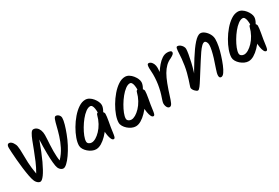

<svg xmlns="http://www.w3.org/2000/svg" viewBox="43 -1248 2857 1965"><g transform="rotate(-30 1472.0 -266.0)"><path d="M625.7 -518.9Q638.4 -518.9 649.4 -512Q660.3 -505.1 667.4 -493.8Q674.5 -482.4 674.5 -468.4Q674.5 -440.5 661.5 -394.9Q648.5 -349.3 629.4 -299.8Q609.4 -246.3 582.4 -195Q555.3 -143.7 526.4 -102.5Q497.5 -61.3 471.4 -37.2Q445.4 -13 427.1 -13Q418.1 -13 408.5 -17.4Q398.8 -21.9 390.1 -31Q381.4 -40.1 375.1 -54.1Q367.1 -73.1 362.4 -120.3Q357.7 -167.5 357 -228.4Q356.3 -268.6 357.1 -311.1Q357.9 -353.7 359.9 -393.4Q312.6 -263.2 273.4 -178.9Q234.1 -94.7 204.1 -53.8Q174 -13 154 -13Q145 -13 134.7 -18.7Q124.4 -24.5 115.2 -35.2Q106 -46 100 -60Q90 -84 81.5 -128.5Q73 -173 66.5 -225.8Q60 -278.6 55.6 -330Q51.2 -381.3 48.9 -420.6Q46.5 -459.9 46.5 -475.9Q46.5 -516.9 71.9 -516.9Q83.8 -516.9 94.4 -509.4Q105 -502 113.2 -490.2Q121.4 -478.5 127.1 -465.4Q132.7 -452.2 134 -440.6Q139.8 -404.7 139.5 -356.1Q139.2 -307.5 142.1 -245.9Q145.1 -184.3 158.4 -107.5Q189.4 -160.6 213.5 -217.2Q237.5 -273.8 257.6 -326.8Q277.6 -379.8 294 -422.3Q310.4 -464.8 325.9 -489.9Q341.3 -515 357.3 -515Q379.5 -515 396.8 -501.2Q414.1 -487.3 423.7 -462.6Q433.3 -437.8 433.3 -404.9Q433.3 -388.1 431.6 -357.7Q429.9 -327.4 427.7 -290.8Q425.5 -254.3 425.5 -216.7Q425.5 -186.2 427.2 -156.4Q428.8 -126.7 433.4 -103.6Q480 -152.8 508.4 -209.5Q536.8 -266.2 553.7 -320.9Q570.7 -375.6 581.3 -420.4Q592 -465.2 601.8 -492Q611.7 -518.9 625.7 -518.9Z M1090.6 -380.4Q1090.6 -365.3 1084.7 -348Q1078.7 -330.6 1070.1 -315.6Q1061.5 -300.5 1052.4 -290.9Q1043.2 -281.2 1037.5 -281.2Q1025.4 -281.2 1020.8 -294.5Q1016.2 -307.8 1016.2 -335.5Q1016.2 -360.3 1012.8 -381.5Q1009.3 -402.7 1001.3 -415.5Q993.2 -428.3 979.3 -428.3Q954.6 -428.3 925.5 -406.5Q896.3 -384.7 868.1 -349.8Q839.8 -314.9 816.2 -274.7Q792.6 -234.5 778.1 -197.8Q763.7 -161.1 763.7 -136Q763.7 -118.3 778.2 -108Q792.7 -97.7 810.5 -97.7Q832.7 -97.7 859.9 -113.4Q887 -129.2 914.6 -158.1Q942.2 -186.9 964.4 -227.2Q986.6 -267.4 998.9 -315.7Q1000.9 -324.7 1007.6 -330Q1014.2 -335.2 1025.3 -335.2Q1031.3 -335.2 1039.9 -330.3Q1048.6 -325.4 1057.6 -317.5Q1066.6 -309.5 1072.3 -300.4Q1077.9 -291.3 1077.9 -283.3Q1077.9 -268.3 1075.2 -248.2Q1072.5 -228.2 1067.8 -200.6Q1063 -173 1056 -134Q1051 -103 1047.8 -76Q1044.6 -49 1039.5 -32.1Q1034.4 -15.3 1022.7 -15.3Q1009 -15.3 999.1 -34.6Q989.2 -54 983.9 -86Q978.5 -118.1 978.5 -158.1Q978.5 -180.5 983 -202.6Q987.4 -224.7 997.7 -245L1038.5 -224.9Q1024.7 -191.8 999.8 -155.2Q974.9 -118.5 943.9 -86.7Q912.9 -54.8 879.7 -35Q846.6 -15.3 815.2 -15.3Q792.9 -15.3 769 -26Q745.2 -36.7 725 -54.4Q704.7 -72.2 692.4 -93.6Q680 -115 680 -136Q680 -171.8 697.1 -220.1Q714.3 -268.4 744 -319.1Q773.6 -369.8 811 -413.4Q848.4 -457 889.2 -484Q929.9 -511.1 969.8 -511.1Q993.7 -511.1 1015.5 -497.8Q1037.2 -484.4 1054.1 -463.6Q1070.9 -442.7 1080.8 -420.7Q1090.6 -398.6 1090.6 -380.4Z M1559.6 -380.4Q1559.6 -365.3 1553.7 -348Q1547.7 -330.6 1539.1 -315.6Q1530.5 -300.5 1521.4 -290.9Q1512.2 -281.2 1506.5 -281.2Q1494.4 -281.2 1489.8 -294.5Q1485.2 -307.8 1485.2 -335.5Q1485.2 -360.3 1481.8 -381.5Q1478.3 -402.7 1470.3 -415.5Q1462.2 -428.3 1448.3 -428.3Q1423.6 -428.3 1394.5 -406.5Q1365.3 -384.7 1337.1 -349.8Q1308.8 -314.9 1285.2 -274.7Q1261.6 -234.5 1247.1 -197.8Q1232.7 -161.1 1232.7 -136Q1232.7 -118.3 1247.2 -108Q1261.7 -97.7 1279.5 -97.7Q1301.7 -97.7 1328.9 -113.4Q1356 -129.2 1383.6 -158.1Q1411.2 -186.9 1433.4 -227.2Q1455.6 -267.4 1467.9 -315.7Q1469.9 -324.7 1476.6 -330Q1483.2 -335.2 1494.3 -335.2Q1500.3 -335.2 1508.9 -330.3Q1517.6 -325.4 1526.6 -317.5Q1535.6 -309.5 1541.3 -300.4Q1546.9 -291.3 1546.9 -283.3Q1546.9 -268.3 1544.2 -248.2Q1541.5 -228.2 1536.8 -200.6Q1532 -173 1525 -134Q1520 -103 1516.8 -76Q1513.6 -49 1508.5 -32.1Q1503.4 -15.3 1491.7 -15.3Q1478 -15.3 1468.1 -34.6Q1458.2 -54 1452.9 -86Q1447.5 -118.1 1447.5 -158.1Q1447.5 -180.5 1452 -202.6Q1456.4 -224.7 1466.7 -245L1507.5 -224.9Q1493.7 -191.8 1468.8 -155.2Q1443.9 -118.5 1412.9 -86.7Q1381.9 -54.8 1348.7 -35Q1315.6 -15.3 1284.2 -15.3Q1261.9 -15.3 1238 -26Q1214.2 -36.7 1194 -54.4Q1173.7 -72.2 1161.4 -93.6Q1149 -115 1149 -136Q1149 -171.8 1166.1 -220.1Q1183.3 -268.4 1213 -319.1Q1242.6 -369.8 1280 -413.4Q1317.4 -457 1358.2 -484Q1398.9 -511.1 1438.8 -511.1Q1462.7 -511.1 1484.5 -497.8Q1506.2 -484.4 1523.1 -463.6Q1539.9 -442.7 1549.8 -420.7Q1559.6 -398.6 1559.6 -380.4Z M1775.2 -422.7Q1775.2 -396.4 1771.5 -358.1Q1767.8 -319.9 1752.6 -257.7L1740 -324.4Q1754.1 -348 1774.9 -379.5Q1795.6 -411 1820.7 -440.8Q1845.9 -470.5 1875.7 -490.4Q1905.6 -510.2 1937.6 -510.2Q1959.2 -510.2 1972.9 -504.4Q1986.5 -498.5 1986.5 -486.3Q1986.5 -472.6 1974.3 -462.8Q1962 -453 1940.5 -441.4Q1904.5 -426.1 1876.7 -399.1Q1849 -372.1 1826.2 -332.7Q1803.4 -293.3 1782.3 -237.7Q1756.6 -169 1741.2 -118.2Q1725.8 -67.3 1713.3 -40.2Q1700.8 -13 1682 -13Q1670.1 -13 1661.2 -22.6Q1652.3 -32.3 1647.9 -46.8Q1643.5 -61.3 1643.5 -75.1Q1643.5 -89.6 1651.2 -112.1Q1658.9 -134.6 1669.1 -166.6Q1679.3 -198.5 1687.2 -238.3Q1694.2 -271.8 1698.1 -309.4Q1702.1 -347.1 1702.1 -388.9Q1702.1 -409 1700.4 -428.4Q1698.7 -447.7 1698.7 -463.5Q1698.7 -483.6 1702.4 -497.4Q1706.2 -511.1 1720.7 -511.1Q1732.4 -511.1 1744.9 -500.7Q1757.4 -490.3 1766.3 -470.6Q1775.2 -450.9 1775.2 -422.7Z M2125.5 -445.7Q2125.5 -426.5 2118.9 -386.7Q2112.2 -346.8 2101.1 -298.4Q2090 -250 2075.3 -202.7Q2060.6 -155.3 2044.5 -121.2L2030.8 -119.6Q2063.3 -176.1 2093.4 -226.7Q2123.5 -277.3 2151 -320.9Q2178.6 -364.6 2203.6 -399.6Q2228.7 -434.6 2251.3 -459.6Q2273.9 -484.7 2293.6 -497.9Q2313.4 -511.1 2330.4 -511.1Q2353.4 -511.1 2377.6 -491.8Q2401.7 -472.6 2417.9 -443.3Q2434.1 -414 2434.1 -382.7Q2434.1 -347.9 2425.5 -302Q2416.8 -256.2 2401.1 -207.5Q2384.9 -155.3 2366.7 -111.4Q2348.5 -67.5 2330.1 -41.4Q2311.6 -15.3 2292.8 -15.3Q2282 -15.3 2276.3 -22.2Q2270.5 -29.1 2270.5 -44.7Q2270.5 -69.4 2287.2 -115.7Q2303.9 -162 2322.4 -221.6Q2334.7 -262 2343 -299.8Q2351.3 -337.6 2351.3 -361.5Q2351.3 -384.7 2341.9 -398.8Q2332.4 -413 2322.4 -413Q2306.1 -413 2286.7 -393.9Q2267.2 -374.9 2243.9 -341.5Q2220.6 -308.2 2193.8 -265.3Q2166.9 -222.5 2136.9 -175.8Q2113.4 -139.4 2090.3 -102.1Q2067.2 -64.9 2048.4 -40.1Q2029.6 -15.3 2017.6 -15.3Q2010.5 -15.3 2001.2 -21.7Q1991.9 -28.1 1983.6 -37.5Q1975.3 -46.8 1969.9 -57.6Q1964.5 -68.3 1964.5 -76.6Q1964.5 -83 1972 -105.3Q1979.4 -127.6 1990 -159.7Q2000.6 -191.7 2009.3 -226.8Q2019.3 -265.1 2025.5 -304.7Q2031.6 -344.3 2035.1 -380.2Q2038.6 -416.2 2039.3 -442Q2040.7 -475.2 2044.5 -494.8Q2048.3 -514.5 2060.4 -514.5Q2075.7 -514.5 2090.6 -503.9Q2105.5 -493.3 2115.5 -477.2Q2125.5 -461 2125.5 -445.7Z M2892.6 -380.4Q2892.6 -365.3 2886.7 -348Q2880.7 -330.6 2872.1 -315.6Q2863.5 -300.5 2854.4 -290.9Q2845.2 -281.2 2839.5 -281.2Q2827.4 -281.2 2822.8 -294.5Q2818.2 -307.8 2818.2 -335.5Q2818.2 -360.3 2814.8 -381.5Q2811.3 -402.7 2803.3 -415.5Q2795.2 -428.3 2781.3 -428.3Q2756.6 -428.3 2727.5 -406.5Q2698.3 -384.7 2670.1 -349.8Q2641.8 -314.9 2618.2 -274.7Q2594.6 -234.5 2580.1 -197.8Q2565.7 -161.1 2565.7 -136Q2565.7 -118.3 2580.2 -108Q2594.7 -97.7 2612.5 -97.7Q2634.7 -97.7 2661.9 -113.4Q2689 -129.2 2716.6 -158.1Q2744.2 -186.9 2766.4 -227.2Q2788.6 -267.4 2800.9 -315.7Q2802.9 -324.7 2809.6 -330Q2816.2 -335.2 2827.3 -335.2Q2833.3 -335.2 2841.9 -330.3Q2850.6 -325.4 2859.6 -317.5Q2868.6 -309.5 2874.3 -300.4Q2879.9 -291.3 2879.9 -283.3Q2879.9 -268.3 2877.2 -248.2Q2874.5 -228.2 2869.8 -200.6Q2865 -173 2858 -134Q2853 -103 2849.8 -76Q2846.6 -49 2841.5 -32.1Q2836.4 -15.3 2824.7 -15.3Q2811 -15.3 2801.1 -34.6Q2791.2 -54 2785.9 -86Q2780.5 -118.1 2780.5 -158.1Q2780.5 -180.5 2785 -202.6Q2789.4 -224.7 2799.7 -245L2840.5 -224.9Q2826.7 -191.8 2801.8 -155.2Q2776.9 -118.5 2745.9 -86.7Q2714.9 -54.8 2681.7 -35Q2648.6 -15.3 2617.2 -15.3Q2594.9 -15.3 2571 -26Q2547.2 -36.7 2527 -54.4Q2506.7 -72.2 2494.4 -93.6Q2482 -115 2482 -136Q2482 -171.8 2499.1 -220.1Q2516.3 -268.4 2546 -319.1Q2575.6 -369.8 2613 -413.4Q2650.4 -457 2691.2 -484Q2731.9 -511.1 2771.8 -511.1Q2795.7 -511.1 2817.5 -497.8Q2839.2 -484.4 2856.1 -463.6Q2872.9 -442.7 2882.8 -420.7Q2892.6 -398.6 2892.6 -380.4Z"/></g></svg>

Font: Kalam Variable Light
Style: Regular
Weight: 300
Designer: Lipi Raval, Jonny Pinhorn
Foundry: Indian Type Foundry
Version: Version 3.000